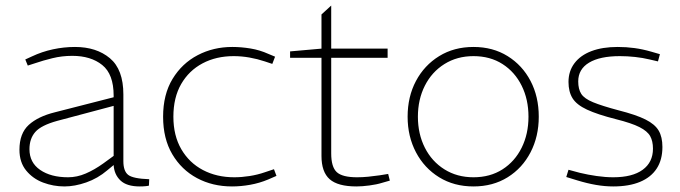

<svg xmlns="http://www.w3.org/2000/svg" viewBox="-20 -665 2449 691"><path d="M212 6Q172 6 135 -8Q98 -22 74 -51.5Q50 -81 50 -126Q50 -185 83.5 -215.5Q117 -246 178 -261L389 -315V-321Q389 -398 348 -431Q307 -464 240 -464Q203 -464 168.5 -455.5Q134 -447 108 -438L80 -429L71 -451L95 -462Q131 -479 170.5 -487.5Q210 -496 250 -496Q327 -496 375.5 -455.5Q424 -415 424 -325V-85Q424 -49 441.5 -35.5Q459 -22 517 -20L516 3Q514 4 504.5 5Q495 6 483 6Q436 6 413.5 -15.5Q391 -37 389 -71L366 -52Q332 -23 290.5 -8.5Q249 6 212 6ZM225 -27Q257 -27 288.5 -40.5Q320 -54 352 -77L389 -104V-284L186 -230Q128 -214 107 -190Q86 -166 86 -128Q86 -80 124.5 -53.5Q163 -27 225 -27Z M815 6Q745 6 689 -24Q633 -54 600 -110Q567 -166 567 -245Q567 -325 601 -381Q635 -437 691.5 -466.5Q748 -496 816 -496Q848 -496 881.5 -490.5Q915 -485 946 -471L970 -461L960 -435L933 -444Q906 -453 877.5 -458Q849 -463 821 -463Q758 -463 709 -437Q660 -411 632 -362.5Q604 -314 604 -245Q604 -177 632.5 -128Q661 -79 710.5 -53Q760 -27 823 -27Q850 -27 878.5 -31.5Q907 -36 933 -45L966 -56L975 -32L945 -19Q914 -6 880.5 0Q847 6 815 6Z M1263 6Q1196 6 1166.5 -20Q1137 -46 1137 -104V-457H1024V-480L1137 -490V-613L1172 -645V-490H1375V-457H1172V-113Q1172 -64 1192 -45.5Q1212 -27 1265 -27Q1285 -27 1305 -29Q1325 -31 1346 -34L1377 -39L1383 -15L1355 -7Q1336 -1 1309.5 2.5Q1283 6 1263 6Z M1684 6Q1614 6 1560.5 -27Q1507 -60 1477 -117Q1447 -174 1447 -245Q1447 -317 1477 -373.5Q1507 -430 1560.5 -463Q1614 -496 1684 -496Q1754 -496 1807 -463Q1860 -430 1889.5 -373.5Q1919 -317 1919 -245Q1919 -174 1889.5 -117Q1860 -60 1807 -27Q1754 6 1684 6ZM1684 -27Q1744 -27 1788.5 -55.5Q1833 -84 1857.5 -133.5Q1882 -183 1882 -245Q1882 -307 1857.5 -356.5Q1833 -406 1788.5 -434.5Q1744 -463 1684 -463Q1625 -463 1579.5 -434.5Q1534 -406 1509 -356.5Q1484 -307 1484 -245Q1484 -183 1509 -133.5Q1534 -84 1579.5 -55.5Q1625 -27 1684 -27Z M2187 6Q2157 6 2125 0.5Q2093 -5 2057 -16L2018 -28L2026 -54L2067 -43Q2096 -36 2127.5 -31.5Q2159 -27 2187 -27Q2256 -27 2293 -54Q2330 -81 2330 -130Q2330 -157 2320 -175Q2310 -193 2281.5 -207.5Q2253 -222 2197 -236Q2130 -253 2092.5 -270.5Q2055 -288 2040.5 -311.5Q2026 -335 2026 -370Q2026 -409 2047.5 -437.5Q2069 -466 2108.5 -481Q2148 -496 2203 -496Q2234 -496 2263.5 -492Q2293 -488 2324 -479L2355 -470L2348 -444L2318 -451Q2293 -457 2265.5 -460Q2238 -463 2211 -463Q2139 -463 2100 -439.5Q2061 -416 2061 -372Q2061 -344 2072 -327Q2083 -310 2114.5 -297Q2146 -284 2206 -268Q2269 -252 2303 -235Q2337 -218 2350.5 -195Q2364 -172 2364 -136Q2364 -90 2343.5 -58.5Q2323 -27 2283.5 -10.5Q2244 6 2187 6Z"/></svg>

Font: REM Medium Thin
Style: Regular
Weight: 250
Version: Version 1.005;gftools[0.9.28]